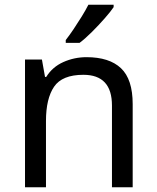

<svg xmlns="http://www.w3.org/2000/svg" viewBox="-20 -786 658 806"><path d="M343 -546Q439 -546 488 -499.5Q537 -453 537 -349V0H450V-343Q450 -472 330 -472Q241 -472 207 -422Q173 -372 173 -278V0H85V-536H156L169 -463H174Q200 -505 246 -525.5Q292 -546 343 -546ZM457 -756Q445 -738 420 -709.5Q395 -681 366.5 -652.5Q338 -624 314 -606H256V-618Q271 -637 288.5 -663Q306 -689 323 -716.5Q340 -744 351 -766H457Z"/></svg>

Font: Noto Sans Lydian
Style: Regular
Weight: 400
Designer: Monotype Design Team
Foundry: Monotype Imaging Inc.
Version: Version 2.002; ttfautohint (v1.8.4.7-5d5b)